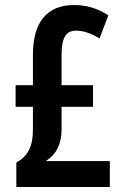

<svg xmlns="http://www.w3.org/2000/svg" viewBox="-20 -744 494 764"><path d="M275 -724C168 -724 111 -657 111 -526V-405H42V-319H111V-228C111 -158 89 -122 45 -97V0H417V-103H162C204 -129 225 -171 225 -229V-319H350V-405H225V-526C225 -593 242 -622 283 -622C312 -622 341 -612 376 -591L411 -683C368 -711 324 -724 275 -724Z"/></svg>

Font: Noto Sans Armenian ExtraCondensed SemiBold
Style: Regular
Weight: 600
Width: 2
Designer: Monotype Design Team
Foundry: Monotype Imaging Inc.
Version: Version 2.008